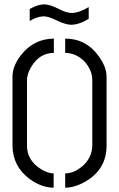

<svg xmlns="http://www.w3.org/2000/svg" viewBox="-20 -868 555 893"><path d="M118.2 -770.5V-826.2Q156.2 -847.7 186.5 -847.7Q210.9 -847.7 255.9 -825.2Q290 -807.6 314.5 -807.6Q348.6 -808.6 392.6 -835V-780.3Q347.7 -752.9 310.5 -752.9Q284.2 -752.9 238.3 -775.4Q205.1 -792 182.6 -792Q152.3 -791 118.2 -770.5ZM38.1 -190.4V-511.7Q38.1 -563.5 82 -617.2Q140.6 -687.5 230.5 -688.5V-622.1Q164.1 -622.1 125 -556.6Q105.5 -523.4 105.5 -496.1V-190.4Q105.5 -122.1 170.9 -81.1Q203.1 -61.5 229.5 -61.5V4.9Q173.8 4.9 118.2 -35.2Q39.1 -93.8 38.1 -190.4ZM283.2 4.9V-61.5Q324.2 -61.5 365.2 -96.7Q408.2 -135.7 409.2 -190.4V-496.1Q409.2 -542 372.1 -583Q334 -621.1 283.2 -622.1V-688.5Q381.8 -688.5 441.4 -603.5Q475.6 -554.7 475.6 -511.7V-190.4Q475.6 -82 378.9 -24.4Q328.1 4.9 283.2 4.9Z"/></svg>

Font: Post No Bills Jaffna Medium
Style: Regular
Weight: 500
Designer: Kosala Senevirathne, Siva Puranthara, Lasantha Premarathna, Tharique Azeez
Foundry: Mooniak
Version: Version 1.220 ; ttfautohint (v1.6)